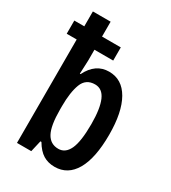

<svg xmlns="http://www.w3.org/2000/svg" viewBox="-188 -855 854 961"><g transform="rotate(30 239.5 -375.0)"><path d="M282.7 9.8Q244.6 9.8 216.3 -7.6Q188 -24.9 164.1 -65.4H158.2L143.1 0H60.5V-597.7H2.9V-673.8H60.5V-759.8H163.1V-673.8H271.5V-597.7H163.1V-535.2Q162.6 -519 161.6 -499.5Q160.6 -480 159.7 -457.5H164.1Q204.6 -539.6 282.7 -539.6Q357.9 -539.6 398.9 -467.8Q439.9 -396 439.9 -266.1Q439.9 -131.3 399.2 -60.8Q358.4 9.8 282.7 9.8ZM253.9 -77.6Q294.4 -77.6 315.2 -122.3Q335.9 -167 335.9 -267.1Q335.9 -356.9 315.9 -403.1Q295.9 -449.2 253.4 -449.2Q200.7 -449.2 182.1 -400.6Q163.6 -352.1 163.6 -271.5V-252.4Q163.6 -159.2 185.8 -118.4Q208 -77.6 253.9 -77.6Z"/></g></svg>

Font: Open Sans Condensed SemiBold
Style: Regular
Weight: 600
Width: 3
Designer: Monotype Design Team
Foundry: Monotype Imaging Inc.
Version: Version 3.000; ttfautohint (v1.8.4)